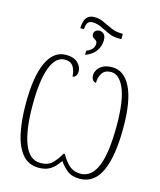

<svg xmlns="http://www.w3.org/2000/svg" viewBox="-143 -1102 1010 1213"><g transform="rotate(15 362.0 -495.5)"><path d="M253 -910Q255 -960 272.5 -980.5Q290 -1001 323 -1001Q355 -1001 384 -987Q413 -973 445 -959Q477 -945 516 -945H522V-910H506Q468 -910 437 -924Q406 -938 377.5 -952Q349 -966 319 -966Q303 -966 292.5 -957Q282 -948 279 -926L277 -910ZM326 -782Q376 -801 376 -841Q376 -855 367 -861Q358 -867 349 -873.5Q340 -880 340 -895Q340 -910 351 -918Q362 -926 375 -926Q391 -926 404 -914.5Q417 -903 417 -874Q417 -839 396 -806Q375 -773 326 -755ZM226 10Q161 10 121 -36Q81 -82 62.5 -165.5Q44 -249 44 -363Q44 -536 86.5 -630Q129 -724 212 -724Q262 -724 288 -699Q314 -674 314 -645Q314 -622 305 -612Q296 -602 285 -602Q283 -643 266 -668Q249 -693 211 -693Q152 -693 120 -609.5Q88 -526 88 -363Q88 -201 122.5 -111.5Q157 -22 230 -22Q280 -22 307 -49.5Q334 -77 357 -117H365Q391 -70 420 -46Q449 -22 491 -22Q563 -22 599 -108Q635 -194 635 -373Q635 -537 601.5 -615Q568 -693 514 -693Q475 -693 457 -667.5Q439 -642 438 -602Q427 -602 417.5 -612.5Q408 -623 408 -645Q408 -662 419 -680.5Q430 -699 453 -711.5Q476 -724 514 -724Q591 -724 635 -636Q679 -548 679 -373Q679 -185 634 -87.5Q589 10 495 10Q443 10 413.5 -13.5Q384 -37 361 -70Q348 -51 331 -32.5Q314 -14 289 -2Q264 10 226 10Z"/></g></svg>

Font: Noto Serif ExtraCondensed ExtraLight
Style: Regular
Weight: 200
Width: 2
Designer: Monotype Design Team
Foundry: Monotype Imaging Inc.
Version: Version 2.015